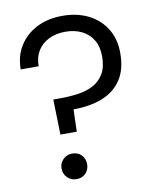

<svg xmlns="http://www.w3.org/2000/svg" viewBox="-81 -775 685 843"><g transform="rotate(-10 261.0 -353.5)"><path d="M156 -200 152 -357H183Q225 -357 263.5 -362.5Q302 -368 331.5 -384Q361 -400 378.5 -429.5Q396 -459 396 -507Q396 -549 378.5 -579Q361 -609 329 -625Q297 -641 255 -641Q213 -641 181 -625Q149 -609 131.5 -580.5Q114 -552 114 -512H34Q34 -572 62.5 -617Q91 -662 140.5 -687Q190 -712 255 -712Q320 -712 370 -687Q420 -662 448.5 -616Q477 -570 477 -507Q477 -433 445.5 -387Q414 -341 359 -320Q304 -299 232 -299L229 -200ZM192 5Q168 5 151.5 -11.5Q135 -28 135 -52Q135 -76 151.5 -92.5Q168 -109 192 -109Q218 -109 233.5 -92.5Q249 -76 249 -52Q249 -28 233.5 -11.5Q218 5 192 5Z"/></g></svg>

Font: DM Sans 16pt
Style: Regular
Weight: 400
Version: Version 4.004;gftools[0.9.30]